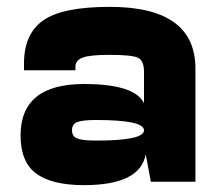

<svg xmlns="http://www.w3.org/2000/svg" viewBox="-20 -530 640 560"><path d="M50 -345V-325H200V-335Q200 -354 221 -362Q242 -370 300 -370Q365 -370 382.5 -361.5Q400 -353 400 -320V-220L550 -250V-330Q550 -510 300 -510Q162 -510 106 -470.5Q50 -431 50 -345ZM550 -250H400V-115L405 -80L420 0H550ZM40 -135Q40 -57 86 -23.5Q132 10 225 10Q389 10 405 -80L400 -150Q400 -120 260 -120Q221 -120 205.5 -126Q190 -132 190 -150Q190 -168 205.5 -174Q221 -180 260 -180Q400 -180 400 -150L405 -215Q390 -285 225 -285Q40 -285 40 -135Z"/></svg>

Font: Millimetre
Style: Bold
Weight: 800
Designer: Jérémy Landes
Version: Version 1.0